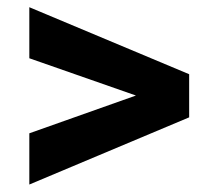

<svg xmlns="http://www.w3.org/2000/svg" viewBox="-20 -575 573 527"><path d="M353.1 -312.8 60.5 -415.1V-555.2L499.2 -371.3V-252.9L60.5 -68.5V-209.1Z"/></svg>

Font: Vazir FD
Style: Bold
Weight: 700
Foundry: DejaVu fonts team - Redesigned by Saber Rastikerdar
Version: Version 21.10;October 20, 2019;FontCreator 12.0.0.2547 64-bi